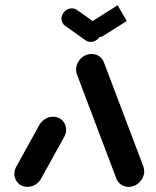

<svg xmlns="http://www.w3.org/2000/svg" viewBox="-20 -729 609 749"><path d="M87 0Q71.9 0 59.8 -7.4Q47.8 -14.8 41.5 -27.6Q35.2 -40.4 36.3 -55.6Q37.4 -68.5 44.4 -80.4L134.1 -242.6Q142.6 -256.7 156.7 -265.2Q170.7 -273.7 187 -273.7Q202.2 -273.7 214.3 -266.3Q226.3 -258.9 232.6 -246.1Q238.9 -233.3 237.8 -218.1Q236.3 -205.2 229.6 -193.3L139.6 -31.1Q131.5 -17 117.4 -8.5Q103.3 0 87 0ZM542.2 -55.6Q541.1 -40.7 532.4 -28Q523.7 -15.2 510.4 -7.6Q497 0 481.9 0Q465.9 0 453.1 -8.5Q440.4 -17 434.4 -31.1L280.4 -438.1Q275.9 -450.7 277 -463Q278.5 -477.8 287 -490.6Q295.6 -503.3 308.9 -510.9Q322.2 -518.5 337.4 -518.5Q353.3 -518.5 366.1 -510Q378.9 -501.5 384.8 -487.4L538.9 -80.4Q543.3 -67.8 542.2 -55.6ZM220 -659.3Q221.5 -674.4 233.1 -685.4Q244.8 -696.3 260 -696.3Q271.9 -696.3 280.4 -690L361.1 -633Q367.8 -627.8 371.3 -619.8Q374.8 -611.9 374.1 -602.6Q373 -587.4 361.1 -576.5Q349.3 -565.6 334.1 -565.6Q322.2 -565.6 313.7 -571.9L233.3 -628.9Q226.3 -634.1 222.8 -642Q219.3 -650 220 -659.3ZM474.4 -647 384.4 -590Q374.1 -583.7 363 -583.7Q347.8 -583.7 337.8 -594.6Q327.8 -605.6 329.3 -620.7Q330 -630 335 -638Q340 -645.9 347.8 -651.1L438.9 -708.5Z"/></svg>

Font: 26F Galaxy Sans Oblique
Style: Regular
Weight: 400
Italic angle: -5°
Designer: C₂₉H₂₅N₃O₅
Version: Version 1.200;FEAKit 1.0